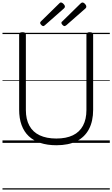

<svg xmlns="http://www.w3.org/2000/svg" viewBox="-20 -1149 903 1544"><path d="M434 19Q361 19 305 0.5Q249 -18 211 -54Q173 -90 153.5 -143.5Q134 -197 134 -267V-871Q134 -881 140 -885.5Q146 -890 161 -890Q175 -890 181.5 -885.5Q188 -881 188 -871V-264Q188 -190 216 -138.5Q244 -87 299 -61Q354 -35 433 -35Q512 -35 566 -61Q620 -87 647.5 -138.5Q675 -190 675 -264V-871Q675 -881 681.5 -885.5Q688 -890 702 -890Q729 -890 729 -871V-266Q729 -174 695 -110Q661 -46 595.5 -13.5Q530 19 434 19ZM328 -939Q321 -939 312 -948Q303 -957 303 -964Q303 -966 303.5 -969Q304 -972 308 -976L455 -1120Q459 -1124 462 -1126.5Q465 -1129 470 -1129Q477 -1129 484 -1123.5Q491 -1118 496.5 -1110.5Q502 -1103 502 -1097Q502 -1092 500.5 -1089Q499 -1086 494 -1081L341 -946Q337 -943 334 -941Q331 -939 328 -939ZM499 -939Q492 -939 483 -948Q474 -957 474 -964Q474 -966 474.5 -969.5Q475 -973 480 -976L627 -1120Q631 -1124 635 -1126.5Q639 -1129 643 -1129Q650 -1129 657 -1123.5Q664 -1118 669 -1110.5Q674 -1103 674 -1097Q674 -1092 673 -1089Q672 -1086 667 -1081L513 -946Q508 -943 505 -941Q502 -939 499 -939ZM0 365H863V375H0ZM0 -20H863V0H0ZM0 -505H863V-500H0ZM0 -885H863V-875H0Z"/></svg>

Font: Playwrite AT Guides
Style: Regular
Weight: 400
Designer: Veronika Burian, José Scaglione
Foundry: TypeTogether
Version: Version 1.003